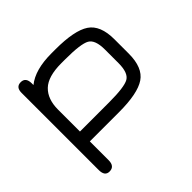

<svg xmlns="http://www.w3.org/2000/svg" viewBox="-160 -638 990 990"><g transform="rotate(-45 335.0 -143.0)"><path d="M609 -283V-178Q609 -76 552.5 -38Q496 0 360 0H147V137Q147 182 109 182Q75 182 75 137V-426Q75 -468 111 -468Q147 -468 147 -423V-411Q209 -461 328 -461H357Q495 -461 552 -423Q609 -385 609 -283ZM537 -181V-280Q537 -351 503.5 -370Q470 -389 357 -389H328Q231 -389 189 -348.5Q147 -308 147 -232V-72H360Q471 -72 504 -91Q537 -110 537 -181Z"/></g></svg>

Font: Jura SemiBold
Style: Regular
Weight: 600
Designer: Daniel Johnson, Alexei Vanyashin
Foundry: Daniel Johnson
Version: Version 5.103